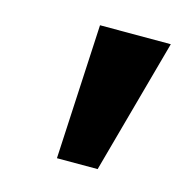

<svg xmlns="http://www.w3.org/2000/svg" viewBox="-59 -786 424 427"><g transform="rotate(15 152.5 -572.0)"><path d="M106.2 -416.9 122.2 -727.3H285.2L199.9 -416.9Z"/></g></svg>

Font: Inter P Extra Bold
Style: Italic
Weight: 800
Italic angle: 9.39999°
Designer: Rasmus Andersson
Foundry: rsms
Version: Version 3.018;git-588b23468